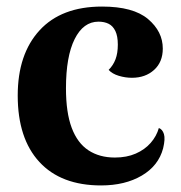

<svg xmlns="http://www.w3.org/2000/svg" viewBox="-20 -551 553 585"><path d="M288 14Q166 14 100 -57.5Q34 -129 34 -260Q34 -386 100.5 -458.5Q167 -531 291 -531Q386 -531 431 -493Q476 -455 476 -403Q476 -362 449.5 -338Q423 -314 382 -314Q362 -314 342 -320Q322 -326 311 -338Q325 -352 332 -370.5Q339 -389 339 -415Q339 -441 331.5 -456.5Q324 -472 311 -478.5Q298 -485 280 -485Q234 -485 207.5 -432Q181 -379 181 -282Q181 -208 198.5 -161.5Q216 -115 249.5 -93Q283 -71 330 -71Q366 -71 393.5 -83Q421 -95 439 -115.5Q457 -136 464 -161Q475 -157 479.5 -142.5Q484 -128 477 -99Q463 -46 412 -16Q361 14 288 14Z"/></svg>

Font: Arima Thin
Style: Bold
Weight: 700
Version: Version 1.100